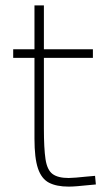

<svg xmlns="http://www.w3.org/2000/svg" viewBox="-20 -683 382 713"><path d="M235 10Q190 10 162 -4.5Q134 -19 121 -57.5Q108 -96 108 -168V-468H29V-500H108V-663H143V-500H325V-468H143V-206Q143 -132 149 -92Q155 -52 175 -37Q195 -22 235 -22Q245 -22 262.5 -23.5Q280 -25 299 -27Q318 -29 333 -30L336 2Q322 3 303.5 5Q285 7 266.5 8.5Q248 10 235 10Z"/></svg>

Font: Cairo Play ExtraLight
Style: Regular
Weight: 250
Version: Version 3.119